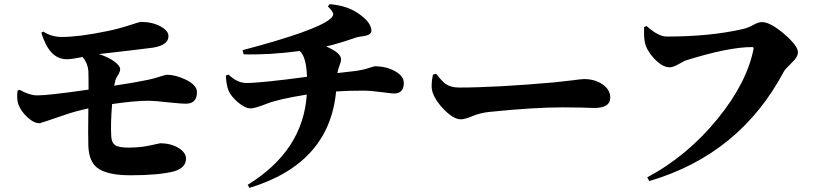

<svg xmlns="http://www.w3.org/2000/svg" viewBox="-20 -837 3990 930"><path d="M190 -684Q229 -658 279 -658Q364 -658 498 -686Q553 -697 611 -716Q657 -731 662 -731Q717 -731 758 -709Q796 -688 796 -662Q796 -618 720 -606Q700 -603 606 -592L459 -575Q504 -561 534 -539Q562 -518 562 -502Q562 -490 552 -474Q540 -455 538 -446Q540 -451 533 -422Q634 -437 695 -450Q725 -456 758 -467Q784 -475 788 -475Q828 -475 876 -453Q934 -426 934 -391Q934 -337 885 -335Q863 -334 798 -341Q728 -349 700 -349Q632 -349 523 -333Q515 -236 519 -175Q521 -145 538 -134Q555 -122 602 -122Q661 -122 709 -133L755 -143Q809 -143 847 -119Q881 -97 881 -69Q881 -24 823 -7Q750 12 612 12Q497 12 450 -25Q411 -56 408 -129Q406 -174 408 -312Q344 -298 295 -281Q176 -240 172 -240Q144 -240 113 -269Q82 -297 69 -331Q60 -356 65 -398L75 -402Q123 -375 161 -375Q217 -375 409 -403Q409 -477 408 -494Q405 -531 380 -561Q327 -550 303 -550Q239 -550 202 -623Q187 -654 180 -679Z M1577 -817Q1658 -810 1711 -775Q1779 -730 1779 -688Q1779 -671 1752 -664L1728 -660Q1712 -658 1704 -655Q1620 -626 1560 -612Q1632 -581 1632 -550Q1632 -538 1625 -521Q1617 -500 1614 -483L1700 -493Q1738 -498 1768 -508L1794 -516Q1850 -516 1892 -493Q1936 -469 1936 -435Q1936 -384 1888 -384Q1879 -384 1826 -391Q1773 -398 1739 -398Q1663 -398 1608 -394Q1575 -44 1188 73L1180 58Q1448 -107 1466 -379Q1330 -357 1276 -336Q1215 -312 1194 -312Q1167 -312 1132 -342Q1100 -369 1087 -398Q1076 -426 1074 -471L1087 -476Q1129 -435 1173 -435Q1243 -435 1467 -465Q1464 -561 1432 -590Q1282 -570 1160 -574L1155 -594Q1511 -688 1579 -745Q1595 -758 1594 -770Q1592 -783 1568 -806Z M2092 -480Q2123 -441 2138 -431Q2163 -413 2203 -413Q2381 -413 2664 -438Q2696 -441 2753 -448Q2797 -454 2809 -454Q2862 -454 2899 -428Q2936 -402 2936 -364Q2936 -314 2858 -314Q2841 -314 2794 -316Q2747 -317 2705 -317Q2566 -317 2351 -295Q2308 -291 2267 -274Q2231 -259 2212 -259Q2179 -259 2135 -302Q2092 -344 2076 -388Q2065 -419 2077 -475Z M3112 -711Q3168 -660 3210 -660Q3419 -660 3577 -696Q3601 -701 3630 -717Q3654 -730 3671 -730Q3711 -730 3779 -672Q3845 -615 3845 -584Q3845 -561 3817 -535Q3782 -501 3777 -491Q3564 -89 3125 40L3115 22Q3310 -82 3457 -263Q3598 -437 3630 -600Q3632 -609 3623 -609Q3507 -609 3298 -543Q3293 -541 3263 -524Q3239 -511 3224 -511Q3188 -511 3148 -554Q3112 -593 3104 -630Q3098 -655 3100 -706Z"/></svg>

Font: Source Han Serif CN Heavy
Style: Regular
Weight: 900
Designer: Ryoko NISHIZUKA  (kana & ideographs); Frank Grießhammer (Latin, Greek & Cyrillic); Wenlong ZHANG  (bopomofo); Sandoll Co
Foundry: Adobe Systems Incorporated
Version: Version 1.000;PS 1;hotconv 16.6.53;makeotf.lib2.5.65590